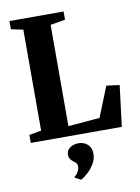

<svg xmlns="http://www.w3.org/2000/svg" viewBox="-106 -813 842 1153"><g transform="rotate(-10 314.5 -236.5)"><path d="M33.5 0V-48.5L107.5 -62V-677.5L34.5 -693V-743H364.5V-693L274 -677.5L273.5 -60L466 -76L540 -260L619.5 -249.5L588.5 0ZM393 129Q392.5 161 375.8 189.5Q359 218 336 238.8Q313 259.5 295 270H293L257.5 252L256.5 246Q270 238 279.5 220.5Q289 203 289 191.5Q289 176 282.8 168.2Q276.5 160.5 266 153.5Q256.5 146.5 248.8 136.2Q241 126 241 109Q241 88.5 253 75.8Q265 63 281.2 57.2Q297.5 51.5 309.5 51.5H313Q348 51.5 370.5 72.2Q393 93 393 129Z"/></g></svg>

Font: Merriweather 60pt ExtraBold
Style: Regular
Weight: 800
Version: Version 2.100